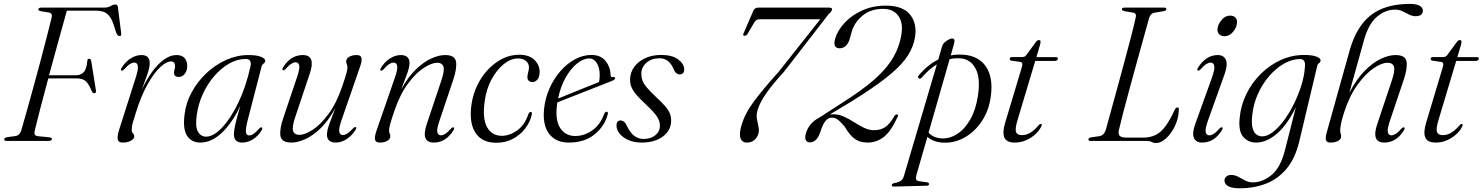

<svg xmlns="http://www.w3.org/2000/svg" viewBox="-20 -740 7784 1008"><path d="M181 -691Q182.5 -700 197 -700H524.5Q548 -700 561.2 -708.2Q574.5 -716.5 585.5 -716.5Q597 -716.5 599 -703L616 -566.5Q619 -551 608.5 -550.5Q598.5 -550 590.5 -567L579.5 -601.5Q566.5 -645 546 -664.5Q525.5 -684 485.5 -684H331Q311.5 -614.5 286.8 -524.8Q262 -435 237.5 -345H380.5Q403.5 -345 419 -360.8Q434.5 -376.5 438.5 -421Q439 -431.5 447.5 -431.5Q457 -431.5 459 -419.5L483.5 -266Q486.5 -251.5 475.5 -250.5Q467.5 -249.5 462 -261Q446.5 -299 430 -313.8Q413.5 -328.5 382 -328.5H233.5Q211.5 -247.5 192.8 -175.2Q174 -103 162.5 -55Q159 -43 162 -34.8Q165 -26.5 180 -25L235 -19.5Q252.5 -18 252.5 -10.5Q252.5 0 232.5 0H15Q1.5 0 2 -9Q2.5 -17.5 21.5 -20.5L60 -25.5Q83 -28.5 91.5 -55Q105 -101.5 122 -162.2Q139 -223 157.5 -290Q176 -357 193.5 -423.2Q211 -489.5 226 -548Q241 -606.5 251.5 -649Q256 -670.5 236.5 -674.5L195.5 -681Q180.5 -684 181 -691Z M617.5 -369.5Q612 -372.5 618.5 -384Q638.5 -416 666.2 -433.5Q694 -451 722.5 -451Q766 -451 766 -409.5Q766 -384.5 752.8 -347.8Q739.5 -311 723.5 -266.5Q747.5 -319.5 777.5 -361.2Q807.5 -403 840.5 -427Q873.5 -451 906.5 -451Q935.5 -451 949.5 -434.8Q963.5 -418.5 963 -392Q962 -366.5 949.2 -351.2Q936.5 -336 919 -336Q893.5 -336 893.5 -357.5Q893.5 -366.5 896.2 -374.8Q899 -383 899 -392Q899 -417.5 878 -417.5Q853.5 -417.5 820.5 -386.8Q787.5 -356 753.8 -295.5Q720 -235 692.5 -146Q682.5 -115 677 -95.5Q671.5 -76 671.5 -60Q671.5 -46 678.2 -39.8Q685 -33.5 685 -23.5Q685 -12 668 -1.8Q651 8.5 624 8.5Q602 8.5 598.2 -7.8Q594.5 -24 606 -60.5L692 -330.5Q707 -377.5 703.5 -394.5Q700 -411.5 685 -411.5Q675 -411.5 662.5 -404Q650 -396.5 631.5 -375.5Q622.5 -367 617.5 -369.5Z M1281 -111.5Q1268.5 -62.5 1271.2 -45.8Q1274 -29 1288 -29Q1298.5 -29 1310.5 -36.8Q1322.5 -44.5 1340.5 -64.5Q1349.5 -73.5 1354.5 -71Q1360 -68 1353.5 -56Q1334.5 -25 1307.5 -8.2Q1280.5 8.5 1252 8.5Q1208 8.5 1208 -35.5Q1208 -53.5 1215 -85.5Q1222 -117.5 1242 -184.5Q1198.5 -93.5 1144.2 -42.5Q1090 8.5 1031.5 8.5Q986.5 8.5 962.8 -26.2Q939 -61 949 -139Q956 -200 986.5 -256Q1017 -312 1063.8 -356Q1110.5 -400 1167.5 -425.5Q1224.5 -451 1284 -451Q1327.5 -451 1350.2 -441.8Q1373 -432.5 1372.5 -421Q1372 -411.5 1364 -406.2Q1356 -401 1353.5 -391.5ZM1013 -136Q1004 -75.5 1019.2 -49Q1034.5 -22.5 1062 -22.5Q1100.5 -22.5 1145.5 -69.8Q1190.5 -117 1230.8 -200Q1271 -283 1295 -391.5Q1303 -430.5 1270 -430.5Q1225.5 -430.5 1183 -406.2Q1140.5 -382 1104.8 -340.5Q1069 -299 1044.8 -246.2Q1020.5 -193.5 1013 -136Z M1847.5 -73Q1853.5 -70 1847 -58.5Q1826.5 -26.5 1798.8 -9Q1771 8.5 1742 8.5Q1721 8.5 1708.8 -1.8Q1696.5 -12 1696.5 -33Q1696.5 -54 1709.2 -89.8Q1722 -125.5 1740.5 -172.5Q1704 -105.5 1662.5 -66Q1621 -26.5 1581.5 -9Q1542 8.5 1510.5 8.5Q1457.5 8.5 1452.2 -27Q1447 -62.5 1468 -123L1540 -336.5Q1555 -381.5 1550.8 -397.2Q1546.5 -413 1532.5 -413Q1522.5 -413 1509.8 -405.5Q1497 -398 1479 -377.5Q1470.5 -369 1465.5 -371Q1459.5 -374 1466 -386Q1506 -451 1569.5 -451Q1639 -451 1606.5 -354L1530.5 -127Q1512 -72.5 1518.8 -52.2Q1525.5 -32 1552.5 -32Q1580 -32 1621 -58.2Q1662 -84.5 1704.2 -141Q1746.5 -197.5 1777 -287.5Q1794.5 -338 1799.2 -357.5Q1804 -377 1804 -387Q1804 -397 1800.8 -403Q1797.5 -409 1797.5 -418Q1797.5 -432 1813 -441.5Q1828.5 -451 1853 -451Q1874 -451 1877.8 -436Q1881.5 -421 1869.5 -387.5L1774 -112Q1757.5 -65 1761.2 -48Q1765 -31 1780 -31Q1790 -31 1802.5 -38.5Q1815 -46 1834 -66.5Q1842.5 -75 1847.5 -73Z M1979 -369.5Q1973.5 -372.5 1980 -384Q2000 -416 2028 -433.5Q2056 -451 2084.5 -451Q2105.5 -451 2117.8 -440.8Q2130 -430.5 2130 -409.5Q2130 -388 2117.2 -352.5Q2104.5 -317 2086 -270Q2122.5 -336.5 2164 -376.2Q2205.5 -416 2245.2 -433.5Q2285 -451 2316.5 -451Q2369 -451 2374.2 -415.5Q2379.5 -380 2359 -319.5L2287 -105.5Q2272 -61 2276.2 -45.2Q2280.5 -29.5 2294.5 -29.5Q2304.5 -29.5 2317 -37Q2329.5 -44.5 2348 -65Q2356.5 -73.5 2361.5 -71Q2367.5 -68.5 2361 -56.5Q2321 8.5 2257.5 8.5Q2188 8.5 2220.5 -88.5L2296.5 -315.5Q2315 -370 2308.2 -390.2Q2301.5 -410.5 2274.5 -410.5Q2247 -410.5 2205.8 -384.2Q2164.5 -358 2122.2 -301.5Q2080 -245 2049.5 -155Q2032.5 -104.5 2027.5 -84.8Q2022.5 -65 2022.5 -55.5Q2022.5 -45.5 2025.8 -39.5Q2029 -33.5 2029 -24.5Q2029 -10.5 2013.8 -1Q1998.5 8.5 1974 8.5Q1952.5 8.5 1949 -6.5Q1945.5 -21.5 1957 -55L2052.5 -330.5Q2069 -377.5 2065.2 -394.5Q2061.5 -411.5 2046.5 -411.5Q2036.5 -411.5 2024 -404Q2011.5 -396.5 1993 -375.5Q1984 -367 1979 -369.5Z M2699.5 -433Q2662 -433 2625 -403.5Q2588 -374 2560.5 -323Q2533 -272 2524.5 -207.5Q2512 -117 2537.2 -72Q2562.5 -27 2615 -27Q2655 -27 2695 -55.2Q2735 -83.5 2754 -141Q2760 -152.5 2766 -152.5Q2774.5 -152 2772 -139Q2764 -101.5 2738.8 -67.5Q2713.5 -33.5 2674.5 -12Q2635.5 9.5 2585.5 9.5Q2508.5 9.5 2474.5 -45.5Q2440.5 -100.5 2456.5 -199Q2468 -268 2504.5 -325.8Q2541 -383.5 2593.8 -418Q2646.5 -452.5 2706.5 -452.5Q2758.5 -452.5 2786.2 -425.2Q2814 -398 2813 -360Q2812 -334 2800.8 -321.5Q2789.5 -309 2775 -309Q2763 -309 2755.8 -316.2Q2748.5 -323.5 2749 -335Q2749 -347 2752.8 -359.8Q2756.5 -372.5 2757 -386Q2757 -406.5 2741.8 -419.8Q2726.5 -433 2699.5 -433Z M3170.5 -139Q3154 -77 3101.2 -34.2Q3048.5 8.5 2966.5 8.5Q2898.5 8.5 2863.5 -36.5Q2828.5 -81.5 2836 -165Q2841.5 -222 2864 -273.8Q2886.5 -325.5 2921.2 -365.5Q2956 -405.5 2998.2 -428.5Q3040.5 -451.5 3085 -451.5Q3133.5 -451.5 3159 -420Q3184.5 -388.5 3185.5 -346Q3185.5 -333 3198.5 -335.5Q3208.5 -337 3209 -329.5Q3209.5 -321.5 3192 -315Q3177.5 -309 3141.8 -295Q3106 -281 3061.2 -263.5Q3016.5 -246 2974.8 -229.5Q2933 -213 2906 -202.5Q2904.5 -191 2903 -179.5Q2895.5 -103.5 2923 -64.8Q2950.5 -26 3000 -26Q3047.5 -26 3089.5 -55.5Q3131.5 -85 3152.5 -143.5Q3158 -153.5 3164.5 -153.5Q3174 -153.5 3170.5 -139ZM3074 -433Q3042 -433 3009 -406.2Q2976 -379.5 2949.2 -332Q2922.5 -284.5 2910 -222.5Q2932 -231.5 2962 -243.8Q2992 -256 3023.8 -268.8Q3055.5 -281.5 3082.5 -292.2Q3109.5 -303 3125 -309.5Q3128.5 -323.5 3128.5 -347.5Q3128.5 -384 3113.2 -408.5Q3098 -433 3074 -433Z M3359 -10.5Q3396.5 -10.5 3420.5 -30Q3444.5 -49.5 3444.5 -80.5Q3445 -102.5 3430 -126.5Q3415 -150.5 3369.5 -193Q3337.5 -223 3319.8 -244Q3302 -265 3294.8 -283.5Q3287.5 -302 3288 -324.5Q3288.5 -359 3309 -387.8Q3329.5 -416.5 3366 -434Q3402.5 -451.5 3451 -451.5Q3509 -451.5 3540.2 -428.2Q3571.5 -405 3572 -376.5Q3572 -349.5 3548.5 -349.5Q3538 -349.5 3529.8 -356.5Q3521.5 -363.5 3514.5 -382Q3491 -434 3442.5 -434Q3400 -434 3373.5 -410.5Q3347 -387 3347 -351.5Q3347 -334.5 3352.5 -318.5Q3358 -302.5 3374.5 -282.2Q3391 -262 3423.5 -231.5Q3455.5 -202 3473 -181.5Q3490.5 -161 3497.2 -143Q3504 -125 3503.5 -104.5Q3502.5 -55 3460 -23.2Q3417.5 8.5 3348.5 8.5Q3309 8.5 3279.2 -4.8Q3249.5 -18 3233 -38.5Q3216.5 -59 3216.5 -81Q3216.5 -107.5 3238 -107.5Q3248.5 -107.5 3257 -100Q3265.5 -92.5 3274 -73.5Q3291.5 -39 3312.8 -24.8Q3334 -10.5 3359 -10.5Z M3961.5 -37.5Q3955 -17 3939.5 -4.2Q3924 8.5 3901.5 8.5Q3876 8.5 3867.8 -14.2Q3859.5 -37 3873 -83Q3891.5 -146 3941.5 -212.2Q3991.5 -278.5 4068 -363L4286.5 -639H3968Q3957.5 -639 3951.5 -634.8Q3945.5 -630.5 3940 -622.5L3904.5 -562Q3898 -551.5 3888.5 -552Q3877.5 -552.5 3884 -565.5L3935 -683.5Q3942.5 -700 3960 -700H4333Q4351.5 -700 4347.5 -688Q4345 -678 4330.5 -666L4097 -364.5Q4040 -302.5 4004.8 -253Q3969.5 -203.5 3957 -161.5Q3950 -136.5 3953.8 -115.2Q3957.5 -94 3962 -75Q3966.5 -56 3961.5 -37.5Z M4210.5 -38.5Q4226.5 -94.5 4282 -123L4413 -207.5Q4504.5 -266 4563.2 -316.5Q4622 -367 4655.5 -416.2Q4689 -465.5 4704 -520.5Q4727.5 -605 4701.2 -649.2Q4675 -693.5 4616.5 -693.5Q4551 -693.5 4508.2 -657.8Q4465.5 -622 4451.5 -573.5L4441 -535.5Q4434 -511.5 4420 -499Q4406 -486.5 4388.5 -486.5Q4350.5 -486.5 4364.5 -536.5Q4377 -580 4414 -620Q4451 -660 4506.8 -685.2Q4562.5 -710.5 4630.5 -710.5Q4726.5 -710.5 4763.8 -655.5Q4801 -600.5 4777.5 -517Q4764.5 -470.5 4729.8 -425.5Q4695 -380.5 4627.2 -327.8Q4559.5 -275 4447 -205.5L4336.5 -139Q4345.5 -140 4355 -140Q4384.5 -140 4411.5 -127.5Q4438.5 -115 4464.5 -98.2Q4490.5 -81.5 4516.2 -69Q4542 -56.5 4569 -56.5Q4604 -56.5 4628.2 -73.2Q4652.5 -90 4676 -131.5Q4682.5 -140.5 4689.5 -139Q4698.5 -137.5 4692.5 -126.5Q4658 -50.5 4620 -21Q4582 8.5 4534.5 8.5Q4495 8.5 4468 -10.5Q4441 -29.5 4414.5 -75.5Q4393.5 -100.5 4378.8 -111.5Q4364 -122.5 4347.5 -122.5Q4328.5 -122.5 4313.8 -105Q4299 -87.5 4286.5 -46.5Q4276 -16.5 4262.2 -4.5Q4248.5 7.5 4231.5 7.5Q4217 7.5 4210.8 -4Q4204.5 -15.5 4210.5 -38.5Z M4820 -333.5Q4810.5 -323 4803.5 -329Q4794.5 -336 4806.5 -348Q4852 -401 4906 -427.5L4926 -497Q4931 -513.5 4949.8 -525.8Q4968.5 -538 4978.5 -538Q4996.5 -538 4989 -511.5L4971.5 -449.5Q5002.5 -455 5035 -453Q5116.5 -448 5155.8 -391Q5195 -334 5182 -236Q5172.5 -161.5 5135.5 -105.2Q5098.5 -49 5045.2 -18.8Q4992 11.5 4932.5 9Q4879 6.5 4849 -22L4791.5 177.5Q4787 193.5 4789.8 201.8Q4792.5 210 4809 212L4846 217Q4857.5 219 4857.5 226Q4857.5 234.5 4845 235L4672.5 239.5Q4662 240 4662 232Q4662 225.5 4672 222Q4698.5 217 4709.5 209Q4720.5 201 4725.5 184L4898.5 -402Q4857 -377 4820 -333.5ZM4922 -13.5Q4965.5 -11 5005.5 -36.8Q5045.5 -62.5 5074.5 -113.8Q5103.5 -165 5114.5 -239.5Q5128 -331.5 5101.8 -380Q5075.5 -428.5 5024.5 -433.5Q4994.5 -436 4965.5 -429.5L4855 -43.5Q4879.5 -16.5 4922 -13.5Z M5336 -415 5290 -421.5Q5281 -423.5 5281 -431Q5281 -440.5 5294 -440.5H5347Q5359.5 -440.5 5367 -449.5L5420 -521.5Q5425.5 -529.5 5434.5 -529.5Q5443 -529.5 5443 -520.5Q5443 -514.5 5439 -500.5L5421 -440H5524Q5534 -440 5534 -432.5Q5534 -420 5513 -420H5415L5323 -113Q5307.5 -62 5314.5 -46.2Q5321.5 -30.5 5345 -30.5Q5367 -30.5 5388.2 -42.8Q5409.5 -55 5433.5 -83Q5439.5 -90 5444 -89.5Q5450.5 -89 5448.5 -80.5Q5440.5 -60 5420 -39.5Q5399.5 -19 5370.2 -5.2Q5341 8.5 5307.5 8.5Q5264.5 8.5 5253 -17.8Q5241.5 -44 5257.5 -97L5343 -382Q5348.5 -399.5 5347 -406.2Q5345.5 -413 5336 -415Z M6000.5 0H5707.5Q5692.5 0 5694.5 -9Q5694.5 -17 5709.5 -19L5751 -25Q5775.5 -28.5 5785.5 -58.5Q5796.5 -98.5 5813 -158.5Q5829.5 -218.5 5848.5 -288Q5867.5 -357.5 5886 -426.5Q5904.5 -495.5 5919.8 -554.2Q5935 -613 5943 -650.5Q5947 -670.5 5929.5 -673.5L5883 -681.5Q5870 -684 5870 -691.5Q5870 -700 5884.5 -700H6091.5Q6103.5 -700 6103.5 -692Q6103.5 -684 6089 -681.5L6040 -673Q6020.5 -670 6012.5 -644.5Q6002 -605.5 5985.2 -545.8Q5968.5 -486 5949.2 -416.2Q5930 -346.5 5911.2 -277.5Q5892.5 -208.5 5877.2 -150.2Q5862 -92 5854 -56.5Q5849.5 -35.5 5859 -26.5Q5868.5 -17.5 5894.5 -17.5H5980.5Q6039.5 -17.5 6075.8 -51.5Q6112 -85.5 6146.5 -162Q6153 -176 6161 -176Q6169.5 -176 6169 -164.5Q6167.5 -117.5 6148 -77.5Q6128.5 -37.5 6101.5 -13.2Q6074.5 11 6049 11Q6036.5 11 6026.8 5.5Q6017 0 6000.5 0Z M6408.5 -550Q6389.5 -550 6379.5 -561.5Q6369.5 -573 6372 -589.5Q6374 -612 6393.2 -635Q6412.5 -658 6437.5 -658Q6458 -658 6467.2 -646.5Q6476.5 -635 6474 -618.5Q6472 -594.5 6453 -572.2Q6434 -550 6408.5 -550ZM6321.5 -106Q6306 -62.5 6310 -46Q6314 -29.5 6328.5 -29.5Q6339 -29.5 6351.5 -37Q6364 -44.5 6382 -65Q6391 -74 6396 -71.5Q6401.5 -68.5 6395 -56.5Q6355 8.5 6291.5 8.5Q6258.5 8.5 6248 -16Q6237.5 -40.5 6255 -89L6342 -330Q6358.5 -376.5 6355 -394Q6351.5 -411.5 6336 -411.5Q6326 -411.5 6313.5 -404Q6301 -396.5 6282.5 -375.5Q6273.5 -367 6268.5 -369.5Q6263 -372.5 6269 -384Q6311.5 -451 6373 -451Q6404.5 -451 6415.8 -426.2Q6427 -401.5 6408.5 -349Z M6801.5 1Q6780.5 90 6735.5 144.5Q6690.5 199 6627.2 223.8Q6564 248.5 6488 248.5Q6447 248.5 6427.8 237.2Q6408.5 226 6408.5 208Q6408.5 195.5 6418 187Q6427.5 178.5 6444.5 178.5Q6463 178.5 6481 188.2Q6499 198 6517.5 207.8Q6536 217.5 6557 217.5Q6609 217.5 6656.2 178.2Q6703.5 139 6726.5 46.5L6783 -176.5Q6737 -83.5 6683 -37.5Q6629 8.5 6574 8.5Q6533 8.5 6506.8 -21.8Q6480.5 -52 6488.5 -123Q6494.5 -188 6523.8 -247.2Q6553 -306.5 6599.5 -352.5Q6646 -398.5 6704.2 -425Q6762.5 -451.5 6827 -451.5Q6868 -451.5 6890.8 -443Q6913.5 -434.5 6913 -423Q6912.5 -413 6905.2 -408.8Q6898 -404.5 6895.5 -394ZM6554 -132.5Q6549.5 -89.5 6556.5 -66Q6563.5 -42.5 6577.2 -33.2Q6591 -24 6606.5 -24Q6634 -24 6664.2 -47.8Q6694.5 -71.5 6723.2 -111.2Q6752 -151 6775.5 -199.5Q6799 -248 6814 -298Q6829 -348 6831 -392Q6834.5 -430 6805.5 -430Q6763.5 -430 6721.2 -406Q6679 -382 6643 -340.2Q6607 -298.5 6583.2 -245Q6559.5 -191.5 6554 -132.5Z M7037.5 -152.5Q7025 -114.5 7020.5 -91.2Q7016 -68 7016 -55Q7016 -45 7018.5 -38.8Q7021 -32.5 7021 -23.5Q7021 -9.5 7005.2 -0.5Q6989.5 8.5 6964.5 8.5Q6945 8.5 6941.2 -4.8Q6937.5 -18 6946 -47L7066 -476.5Q7101 -600.5 7176.5 -660Q7252 -719.5 7382 -719.5Q7417 -719.5 7433.5 -709.5Q7450 -699.5 7450 -684.5Q7450 -655 7411.5 -655Q7394.5 -655 7377.5 -663.8Q7360.5 -672.5 7342.8 -681Q7325 -689.5 7304.5 -689.5Q7253.5 -689.5 7209 -652Q7164.5 -614.5 7141 -529.5L7064 -253Q7102 -325 7145 -368.5Q7188 -412 7230 -431.5Q7272 -451 7306.5 -451Q7359.5 -451 7364.5 -415.2Q7369.5 -379.5 7349 -319.5L7277 -105.5Q7262 -61 7266.2 -45.2Q7270.5 -29.5 7284.5 -29.5Q7294.5 -29.5 7307.2 -37Q7320 -44.5 7338 -65Q7346.5 -73.5 7351.5 -71Q7357.5 -68.5 7351 -56.5Q7311 8.5 7247.5 8.5Q7178 8.5 7210.5 -88.5L7286.5 -315.5Q7305 -370 7298.2 -390.2Q7291.5 -410.5 7264.5 -410.5Q7234 -410.5 7191.5 -381.8Q7149 -353 7107.2 -295.5Q7065.5 -238 7037.5 -152.5Z M7546 -415 7500 -421.5Q7491 -423.5 7491 -431Q7491 -440.5 7504 -440.5H7557Q7569.5 -440.5 7577 -449.5L7630 -521.5Q7635.5 -529.5 7644.5 -529.5Q7653 -529.5 7653 -520.5Q7653 -514.5 7649 -500.5L7631 -440H7734Q7744 -440 7744 -432.5Q7744 -420 7723 -420H7625L7533 -113Q7517.5 -62 7524.5 -46.2Q7531.5 -30.5 7555 -30.5Q7577 -30.5 7598.2 -42.8Q7619.5 -55 7643.5 -83Q7649.5 -90 7654 -89.5Q7660.5 -89 7658.5 -80.5Q7650.5 -60 7630 -39.5Q7609.5 -19 7580.2 -5.2Q7551 8.5 7517.5 8.5Q7474.5 8.5 7463 -17.8Q7451.5 -44 7467.5 -97L7553 -382Q7558.5 -399.5 7557 -406.2Q7555.5 -413 7546 -415Z"/></svg>

Font: Fraunces 72pt Light
Style: Italic
Weight: 300
Italic angle: -16°
Version: Version 1.000;[b76b70a41]